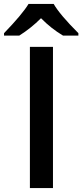

<svg xmlns="http://www.w3.org/2000/svg" viewBox="-57 -951 416 971"><path d="M261.7 -771Q201.7 -806.6 150.4 -858.9Q100.1 -808.6 40.5 -771H-36.6V-783.2Q56.6 -879.9 87.4 -931.2H214.4Q245.1 -877.4 339.4 -783.2V-771ZM94.2 0V-713.9H210.9V0Z"/></svg>

Font: TypoPRO Open Sans
Style: Regular
Weight: 600
Foundry: Ascender Corporation
Version: Version 1.10